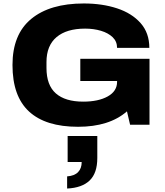

<svg xmlns="http://www.w3.org/2000/svg" viewBox="-20 -719 954 1107"><path d="M430 12Q243 12 147.5 -76Q52 -164 52 -344Q52 -521 160 -610Q268 -699 463 -699Q569 -699 654.5 -671Q740 -643 790.5 -586Q841 -529 841 -443H655Q655 -480 629.5 -504.5Q604 -529 562 -541.5Q520 -554 471 -554Q364 -554 306 -505Q248 -456 248 -361V-327Q248 -228 302 -180.5Q356 -133 460 -133Q547 -133 601 -163Q655 -193 655 -247V-252H443V-380H842V0H730L712 -77Q610 12 430 12ZM367 368V298Q409 295 430 273.5Q451 252 451 215H370V65H541V192Q541 279 497 321.5Q453 364 367 368Z"/></svg>

Font: Archivo SemiExpanded ExtraBold
Style: Regular
Weight: 800
Width: 6
Designer: Hector Gatti
Foundry: Omnibus-Type
Version: Version 2.001; ttfautohint (v1.8.3)